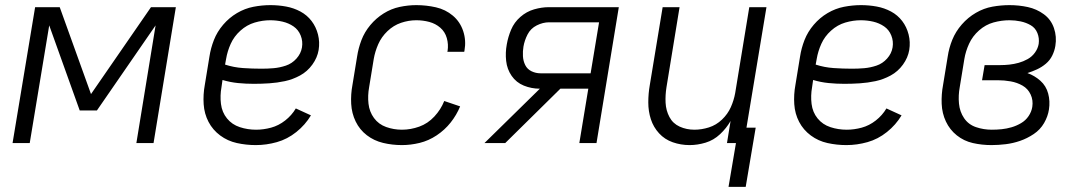

<svg xmlns="http://www.w3.org/2000/svg" viewBox="-20 -558 4216 749"><path d="M29 0H96L172 -459L291 -127H358L587 -459L512 0H579L666 -530H569L335 -191L213 -530H117Z M978 8Q1019 8 1060 -3.5Q1101 -15 1136 -43Q1171 -71 1193 -108L1134 -135Q1118 -108 1092.5 -88Q1067 -68 1037.5 -60Q1008 -52 979 -52Q946 -52 915.5 -62Q885 -72 865.5 -96Q846 -120 842 -152.5Q838 -185 844 -218L848 -246Q878 -237 908.5 -234Q939 -231 970 -231Q1000 -231 1030.5 -233Q1061 -235 1091.5 -241.5Q1122 -248 1150.5 -263.5Q1179 -279 1198.5 -306Q1218 -333 1223 -363Q1228 -394 1220.5 -423.5Q1213 -453 1195.5 -476Q1178 -499 1152 -513Q1126 -527 1096 -532.5Q1066 -538 1035 -538Q1002 -538 968.5 -531.5Q935 -525 904.5 -507Q874 -489 850.5 -461.5Q827 -434 814.5 -402Q802 -370 797 -337L779 -227Q772 -189 774.5 -151.5Q777 -114 793.5 -82.5Q810 -51 839 -29.5Q868 -8 904 0Q940 8 978 8ZM1000 -290Q964 -290 928 -292.5Q892 -295 858 -306L862 -328Q867 -358 880 -387Q893 -416 918 -438.5Q943 -461 973.5 -470Q1004 -479 1034 -479Q1059 -479 1082.5 -473.5Q1106 -468 1125 -455Q1144 -442 1153 -419.5Q1162 -397 1158 -373Q1154 -349 1136.5 -329.5Q1119 -310 1095 -302Q1071 -294 1047.5 -292Q1024 -290 1000 -290Z M1548 8Q1582 8 1617 -0.5Q1652 -9 1683.5 -30Q1715 -51 1738 -80Q1761 -109 1775 -143L1713 -164Q1700 -131 1674.5 -103.5Q1649 -76 1615.5 -64Q1582 -52 1548 -52Q1516 -52 1486.5 -62.5Q1457 -73 1439 -97.5Q1421 -122 1417.5 -153.5Q1414 -185 1420 -218L1438 -328Q1443 -357 1455.5 -385.5Q1468 -414 1491.5 -436.5Q1515 -459 1544.5 -469Q1574 -479 1604 -479Q1630 -479 1654.5 -472.5Q1679 -466 1697.5 -450Q1716 -434 1723 -409.5Q1730 -385 1726 -359L1725 -356H1791L1792 -361Q1799 -400 1787 -436.5Q1775 -473 1746.5 -497Q1718 -521 1680.5 -529.5Q1643 -538 1604 -538Q1572 -538 1539 -531Q1506 -524 1476.5 -505.5Q1447 -487 1424.5 -460Q1402 -433 1390 -401.5Q1378 -370 1373 -337L1355 -227Q1348 -190 1350 -153Q1352 -116 1367.5 -84Q1383 -52 1411 -30.5Q1439 -9 1474.5 -0.5Q1510 8 1548 8Z M1870 0H1951L2166 -212H2275L2240 0H2307L2394 -530H2121Q2093 -530 2063.5 -521.5Q2034 -513 2010 -492Q1986 -471 1974 -442.5Q1962 -414 1957 -385Q1951 -353 1954.5 -320.5Q1958 -288 1976 -262Q1994 -236 2023.5 -224Q2053 -212 2086 -212ZM2089 -272Q2070 -272 2053.5 -280Q2037 -288 2029 -304Q2021 -320 2020 -339Q2019 -358 2022 -376Q2026 -400 2038 -423.5Q2050 -447 2074 -459Q2098 -471 2122 -471H2317L2284 -272Z M2822 171H2889L2928 -60H2892L2970 -530H2903L2848 -195Q2843 -167 2831 -140Q2819 -113 2796.5 -91.5Q2774 -70 2745.5 -61Q2717 -52 2689 -52Q2658 -52 2631.5 -64Q2605 -76 2591.5 -101.5Q2578 -127 2576.5 -157Q2575 -187 2580 -218L2631 -530H2565L2515 -227Q2509 -193 2509 -158.5Q2509 -124 2519 -93Q2529 -62 2551 -38Q2573 -14 2604.5 -3Q2636 8 2670 8Q2701 8 2732.5 -1.5Q2764 -11 2789 -34.5Q2814 -58 2830 -86L2816 0H2851Z M3282 8Q3323 8 3364 -3.5Q3405 -15 3440 -43Q3475 -71 3497 -108L3438 -135Q3422 -108 3396.5 -88Q3371 -68 3341.5 -60Q3312 -52 3283 -52Q3250 -52 3219.5 -62Q3189 -72 3169.5 -96Q3150 -120 3146 -152.5Q3142 -185 3148 -218L3152 -246Q3182 -237 3212.5 -234Q3243 -231 3274 -231Q3304 -231 3334.5 -233Q3365 -235 3395.5 -241.5Q3426 -248 3454.5 -263.5Q3483 -279 3502.5 -306Q3522 -333 3527 -363Q3532 -394 3524.5 -423.5Q3517 -453 3499.5 -476Q3482 -499 3456 -513Q3430 -527 3400 -532.5Q3370 -538 3339 -538Q3306 -538 3272.5 -531.5Q3239 -525 3208.5 -507Q3178 -489 3154.5 -461.5Q3131 -434 3118.5 -402Q3106 -370 3101 -337L3083 -227Q3076 -189 3078.5 -151.5Q3081 -114 3097.5 -82.5Q3114 -51 3143 -29.5Q3172 -8 3208 0Q3244 8 3282 8ZM3304 -290Q3268 -290 3232 -292.5Q3196 -295 3162 -306L3166 -328Q3171 -358 3184 -387Q3197 -416 3222 -438.5Q3247 -461 3277.5 -470Q3308 -479 3338 -479Q3363 -479 3386.5 -473.5Q3410 -468 3429 -455Q3448 -442 3457 -419.5Q3466 -397 3462 -373Q3458 -349 3440.5 -329.5Q3423 -310 3399 -302Q3375 -294 3351.5 -292Q3328 -290 3304 -290Z M3848 8Q3875 8 3903.5 4.5Q3932 1 3959.5 -8.5Q3987 -18 4012.5 -35Q4038 -52 4053 -78Q4068 -104 4072 -131Q4077 -163 4069 -193Q4061 -223 4038.5 -243Q4016 -263 3988 -273Q4007 -279 4025.5 -287.5Q4044 -296 4060 -309.5Q4076 -323 4085 -341.5Q4094 -360 4097 -379Q4103 -415 4091.5 -448.5Q4080 -482 4052 -502.5Q4024 -523 3989.5 -530.5Q3955 -538 3918 -538Q3885 -538 3851.5 -532Q3818 -526 3787 -508Q3756 -490 3732 -462.5Q3708 -435 3695 -403Q3682 -371 3677 -337L3659 -227Q3652 -190 3653.5 -153Q3655 -116 3670 -84Q3685 -52 3712.5 -30Q3740 -8 3775 0Q3810 8 3848 8ZM3849 -52Q3817 -52 3787.5 -62Q3758 -72 3741 -97Q3724 -122 3721 -154Q3718 -186 3724 -218L3742 -328Q3747 -358 3760.5 -387.5Q3774 -417 3799.5 -439.5Q3825 -462 3856 -470.5Q3887 -479 3918 -479Q3940 -479 3961.5 -474.5Q3983 -470 4001 -459.5Q4019 -449 4027 -429Q4035 -409 4032 -387Q4029 -369 4017.5 -353Q4006 -337 3989 -327.5Q3972 -318 3954 -313Q3936 -308 3918 -306Q3900 -304 3882 -304H3821L3811 -245H3872Q3898 -245 3923 -240.5Q3948 -236 3969 -224Q3990 -212 4000.5 -189.5Q4011 -167 4007 -141Q4004 -122 3992.5 -105Q3981 -88 3963 -77.5Q3945 -67 3926 -61.5Q3907 -56 3888 -54Q3869 -52 3849 -52Z"/></svg>

Font: Iosevka Sparkle Light
Style: Italic
Weight: 300
Italic angle: -9°
Designer: Belleve Invis
Foundry: Belleve Invis
Version: Version 4.5.0; ttfautohint (v1.8.3)